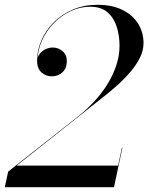

<svg xmlns="http://www.w3.org/2000/svg" viewBox="-31 -780 618 800"><path d="M-11 0 3 -65 294 -294.5Q328 -321.5 359.2 -354.8Q390.5 -388 414.8 -426.2Q439 -464.5 453 -506Q467 -547.5 467 -590Q467 -631 455.5 -668Q444 -705 417.2 -728.5Q390.5 -752 345 -752Q302 -752 262.5 -733.2Q223 -714.5 192.2 -682.5Q161.5 -650.5 143.5 -610.2Q125.5 -570 125.5 -527H124.5Q124.5 -542 133.8 -554.5Q143 -567 157.8 -574.5Q172.5 -582 189 -582Q211 -582 229.2 -567.2Q247.5 -552.5 247.5 -526Q247.5 -496 229.5 -479Q211.5 -462 185 -462Q159 -462 141.2 -478.8Q123.5 -495.5 123.5 -527Q123.5 -571 141.8 -612.5Q160 -654 193.2 -687.2Q226.5 -720.5 272.8 -740.2Q319 -760 375 -760Q435.5 -760 478.5 -739Q521.5 -718 544.2 -681.8Q567 -645.5 567 -600.5Q567 -570.5 552.8 -541.2Q538.5 -512 515.8 -484.5Q493 -457 466.8 -432.8Q440.5 -408.5 415.5 -388.8Q390.5 -369 373 -355L38.5 -90H461L477 -165H479L444 0Z"/></svg>

Font: Bodoni Moda 96pt
Style: Italic
Weight: 400
Italic angle: -13°
Version: Version 2.004